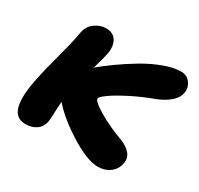

<svg xmlns="http://www.w3.org/2000/svg" viewBox="-120 -631 866 834"><g transform="rotate(30 313.0 -213.5)"><path d="M94.2 53.2Q43.5 53.2 30.8 2.7Q18.1 -47.9 39.1 -144Q48.3 -189.9 69.6 -268.8Q90.8 -347.7 96.2 -376Q101.1 -403.8 103 -412.1Q109.4 -445.3 135.7 -464.1Q162.1 -482.9 190.9 -482.9Q227.1 -482.9 242.9 -456.1Q258.8 -429.2 250 -387.2Q245.6 -365.7 229 -308.1Q261.2 -335 299.6 -362.3Q337.9 -389.6 385.3 -418.2Q432.6 -446.8 481.2 -464.8Q529.8 -482.9 566.9 -482.9Q596.7 -482.9 613.3 -460Q629.9 -437 625 -410.2Q620.1 -382.8 593.8 -360.6Q567.4 -338.4 529.8 -324.2Q472.7 -303.2 420.2 -276.4Q367.7 -249.5 339.4 -229.2Q311 -209 310.1 -201.2Q307.1 -187 362.5 -153.8Q418 -120.6 491.2 -94.2Q521 -82 538.1 -61.8Q555.2 -41.5 549.8 -13.2Q543.9 18.1 519.3 37.1Q494.6 56.2 459 56.2Q404.3 56.2 316.4 1Q228.5 -54.2 182.1 -108.9Q179.7 -83.5 178.7 -50.8Q177.7 -18.1 175.8 -6.8Q169.4 22.9 147.5 38.1Q125.5 53.2 94.2 53.2Z"/></g></svg>

Font: Shantell Sans Bouncy
Style: Bold Italic
Weight: 700
Italic angle: -11.31°
Designer: Stephen Nixon, Anya Danilova, Shantell Martin
Foundry: Arrow Type
Version: Version 1.006;[9816181b4]